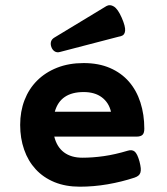

<svg xmlns="http://www.w3.org/2000/svg" viewBox="-20 -703 640 734"><path d="M468.8 -127Q484.4 -131.8 494.6 -123.8Q504.9 -115.7 513.2 -85.9Q517.1 -70.8 518.1 -60.3Q519 -49.8 516.6 -42.7Q514.2 -35.6 508.5 -31.2Q502.9 -26.9 494.1 -23.9Q445.3 -7.8 391.6 1.5Q337.9 10.7 285.2 10.7Q230.5 10.7 188 -6.8Q145.5 -24.4 116.5 -55.9Q87.4 -87.4 72.3 -130.9Q57.1 -174.3 57.1 -225.6Q57.1 -276.9 73.7 -320.1Q90.3 -363.3 121.8 -394.8Q153.3 -426.3 198.2 -444.1Q243.2 -461.9 299.8 -461.9Q356.9 -461.9 400.4 -443.1Q443.8 -424.3 472.9 -390.9Q502 -357.4 516.8 -311.3Q531.7 -265.1 531.7 -210.9Q531.7 -194.3 524.7 -187.5Q517.6 -180.7 501 -180.7H187.5Q197.3 -141.1 224.6 -120.6Q252 -100.1 294.9 -100.1Q334.5 -100.1 377.2 -106.2Q419.9 -112.3 468.8 -127ZM404.3 -275.9Q396 -311 369.1 -331.1Q342.3 -351.1 299.8 -351.1Q255.4 -351.1 227.8 -332.5Q200.2 -314 189.5 -275.9ZM386.7 -679.7Q400.4 -687.5 415.5 -678Q430.7 -668.5 445.3 -635.3Q460 -601.6 458.3 -585.2Q456.5 -568.8 443.8 -565.4L209.5 -504.4Q197.8 -501 189 -506.6Q180.2 -512.2 176.3 -523.4Q172.4 -534.2 175 -543.7Q177.7 -553.2 187.5 -559.1Z"/></svg>

Font: Courier Prime
Style: Bold
Weight: 700
Monospace: yes
Designer: Alan Dague-Greene
Foundry: Quote-Unquote Apps
Version: Version 1.202